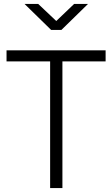

<svg xmlns="http://www.w3.org/2000/svg" viewBox="-20 -949 566 969"><path d="M13 -639V-695H513V-639H295V0H233V-639ZM238 -798 104 -929H173L264 -843L354 -929H424L290 -798Z"/></svg>

Font: Titillium Web
Style: Light
Weight: 300
Version: Version 1.001;PS 57.000;hotconv 1.0.70;makeotf.lib2.5.55311